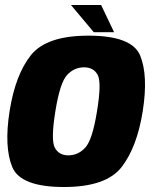

<svg xmlns="http://www.w3.org/2000/svg" viewBox="-20 -745 618 770"><path d="M236.5 5Q62 5 29 -75.5Q-4 -156 18.5 -299.5Q41.5 -445 103.8 -523.5Q166 -602 334.5 -602Q509 -602 542 -522.5Q575 -443 552.5 -299.5Q529.5 -154.5 467.5 -74.8Q405.5 5 236.5 5ZM254.5 -122Q293 -122 321.8 -152.8Q350.5 -183.5 369 -298.5Q388 -414 371.8 -444.5Q355.5 -475 317 -475Q278 -475 249.2 -444.5Q220.5 -414 202 -298.5Q183.5 -183.5 199.8 -152.8Q216 -122 254.5 -122ZM356 -616 264.5 -725H385.5L437.5 -616Z"/></svg>

Font: Anybody ExtraBold
Style: Italic
Weight: 800
Italic angle: -10°
Designer: Tyler Finck
Foundry: Etcetera Type Company
Version: Version 1.010; ttfautohint (v1.8.3) -l 8 -r 50 -G 200 -x 14 